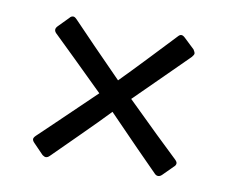

<svg xmlns="http://www.w3.org/2000/svg" viewBox="-52 -525 603 504"><g transform="rotate(10 249.5 -272.5)"><path d="M108.4 -88.4Q103.5 -83.5 98.6 -83.5Q94.7 -83.5 89.4 -87.4L63 -114.7Q57.6 -120.1 57.6 -124.5Q57.6 -128.4 63 -133.8Q79.6 -149.4 123 -191.2Q166.5 -232.9 208 -272.9Q169.9 -310.5 127.2 -352.1Q84.5 -393.6 68.4 -409.2Q67.9 -409.7 66.4 -412.1Q64.9 -414.6 64.9 -417.5Q64.9 -422.4 70.3 -427.7L96.2 -454.1Q100.1 -459.5 106 -459.5Q109.9 -459.5 115.2 -454.1Q131.3 -437 173.1 -394Q214.8 -351.1 250.5 -314.9Q274.4 -338.9 322.3 -389.4Q370.1 -439.9 385.7 -456.5Q389.6 -460.9 394 -460.9Q398.4 -460.9 404.3 -455.1L431.6 -429.2Q436 -422.4 436 -418.9Q436 -415.5 430.7 -409.2Q414.1 -392.6 371.3 -350.3Q328.6 -308.1 293 -272.9Q333.5 -232.9 375.7 -192.1Q418 -151.4 434.1 -136.2Q439.5 -130.9 439.5 -127Q439.5 -121.6 434.1 -117.2L407.7 -90.8Q402.8 -85.9 397.5 -85.9Q392.1 -85.9 387.7 -90.8Q372.6 -106 331.5 -147.7Q290.5 -189.5 250.5 -231Q224.1 -203.1 174.3 -153.8Q124.5 -104.5 108.4 -88.4Z"/></g></svg>

Font: David Libre
Style: Regular
Weight: 400
Version: Version 1.000